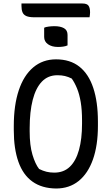

<svg xmlns="http://www.w3.org/2000/svg" viewBox="-20 -1060 640 1100"><path d="M301 -720Q382 -720 435 -678Q488 -636 514.5 -556Q541 -476 541 -363V-339Q541 -227 512.5 -146.5Q484 -66 430.5 -23Q377 20 301 20Q220 19 166 -19.5Q112 -58 85.5 -133Q59 -208 59 -314V-338Q59 -457 87.5 -542.5Q116 -628 170.5 -674Q225 -720 301 -720ZM150 -307Q150 -227 166 -173.5Q182 -120 204 -92Q226 -81 246.5 -76Q267 -71 291 -71Q345 -71 380 -104.5Q415 -138 432.5 -201Q450 -264 450 -351V-370Q450 -430 442.5 -475Q435 -520 421.5 -553Q408 -586 391 -610Q371 -620 352 -624.5Q333 -629 309 -629Q255 -629 220 -592.5Q185 -556 167.5 -488Q150 -420 150 -325ZM233 -901Q239 -904 246 -905.5Q253 -907 260.5 -908Q268 -909 276.5 -909.5Q285 -910 292 -910Q326 -910 346.5 -898.5Q367 -887 367 -860V-800Q361 -797 354.5 -795.5Q348 -794 341.5 -793Q335 -792 327.5 -791.5Q320 -791 312 -791Q277 -791 255 -806.5Q233 -822 233 -848ZM103 -1040H452Q478 -1040 487 -1027.5Q496 -1015 496 -989Q496 -982 495 -974.5Q494 -967 493 -961H177Q147 -961 131 -968Q115 -975 109 -989.5Q103 -1004 103 -1026Q103 -1030 103 -1033.5Q103 -1037 103 -1040Z"/></svg>

Font: Recursive Monospace Casual
Style: Regular
Weight: 400
Version: Version 1.047